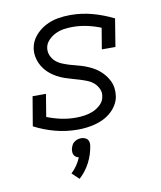

<svg xmlns="http://www.w3.org/2000/svg" viewBox="-86 -607 772 918"><g transform="rotate(-10 300.0 -148.5)"><path d="M259 8Q203 8 150 -6Q97 -20 49 -45L73 -187H138L120 -78Q153 -65 187.5 -57.5Q222 -50 259 -50Q280 -50 301.5 -53Q323 -56 343.5 -64.5Q364 -73 381 -89.5Q398 -106 401 -128Q405 -147 397 -164.5Q389 -182 375.5 -194Q362 -206 344.5 -213Q327 -220 309 -225.5Q291 -231 273 -236Q255 -241 237.5 -247Q220 -253 203.5 -262Q187 -271 173 -282Q159 -293 147.5 -307.5Q136 -322 128.5 -338.5Q121 -355 118 -374Q115 -393 118 -412Q123 -444 144.5 -470Q166 -496 195 -511.5Q224 -527 255 -532.5Q286 -538 317 -538Q373 -538 425.5 -523.5Q478 -509 526 -485L504 -350H438L455 -452Q423 -465 388.5 -472.5Q354 -480 318 -480Q297 -480 276.5 -477Q256 -474 236.5 -465Q217 -456 201 -439.5Q185 -423 182 -403Q179 -383 186.5 -365.5Q194 -348 207.5 -336Q221 -324 238 -317Q255 -310 273 -304.5Q291 -299 309.5 -294.5Q328 -290 345.5 -283.5Q363 -277 379.5 -268.5Q396 -260 410 -248.5Q424 -237 435.5 -223Q447 -209 455 -192.5Q463 -176 465.5 -157Q468 -138 465 -118Q462 -97 450.5 -77.5Q439 -58 422 -43Q405 -28 385 -18Q365 -8 343.5 -2.5Q322 3 301 5.5Q280 8 259 8ZM226 241 192 209Q208 194 220 176.5Q232 159 240 139Q233 138 227 134Q221 130 217.5 124Q214 118 213.5 110.5Q213 103 214 96Q216 87 220 78Q224 69 231.5 63Q239 57 248 54Q257 51 266 51Q275 51 283.5 54Q292 57 297 63Q302 69 303.5 78Q305 87 303 96Q297 136 277.5 174Q258 212 226 241Z"/></g></svg>

Font: Iosevka Curly Slab LtEx
Style: Italic
Weight: 300
Width: 7
Italic angle: -9°
Monospace: yes
Designer: Belleve Invis
Foundry: Belleve Invis
Version: Version 11.1.0; ttfautohint (v1.8.3)